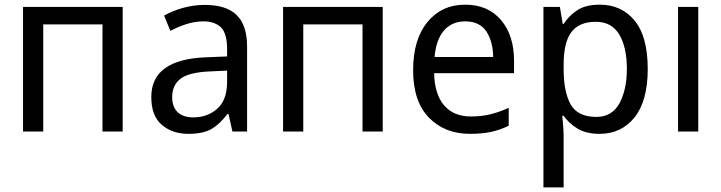

<svg xmlns="http://www.w3.org/2000/svg" viewBox="-20 -566 3103 826"><path d="M79.1 -536.1V0H166V-460.9H420.9V0H507.8V-536.1Z M859.9 -544.9C793.5 -544.9 731 -524.4 686 -499L712.9 -433.1C753.9 -454.6 802.7 -474.1 855 -474.1C887.7 -474.1 912.6 -465.3 930.7 -448.2C948.2 -430.7 957 -399.4 957 -355V-323.2L872.1 -319.8C708 -314.5 630.9 -255.9 630.9 -148.9C630.9 -94.2 646 -54.2 676.3 -28.8C706.5 -2.9 744.6 9.8 790 9.8C832.5 9.8 866.2 2.9 890.1 -11.2C914.1 -25.4 937 -46.9 959 -76.2H962.9L980 0H1043V-365.2C1043 -490.2 982.4 -544.9 859.9 -544.9ZM957 -213.9C957 -162.1 942.9 -123.5 915 -98.6C887.2 -73.7 852.5 -61 811 -61C757.8 -61 720.7 -87.9 720.7 -147.9C720.7 -182.1 732.4 -208.5 756.3 -227.1C780.3 -245.6 822.8 -256.3 883.8 -258.8L957 -262.2Z M1197.8 -536.1V0H1284.7V-460.9H1539.6V0H1626.5V-536.1Z M1981.4 -545.9C1914.1 -545.9 1859.9 -521 1818.8 -471.2C1777.8 -420.9 1757.3 -352.1 1757.3 -264.2C1757.3 -174.8 1779.8 -106.4 1825.2 -60.1C1870.1 -13.7 1928.7 9.8 2001.5 9.8C2037.1 9.8 2067.4 6.8 2092.3 1.5C2117.2 -3.9 2142.6 -12.7 2168.5 -24.9V-102.1C2141.6 -89.8 2116.2 -81.1 2091.3 -74.7C2066.4 -68.4 2037.6 -64.9 2005.4 -64.9C1907.2 -64.9 1850.1 -129.9 1847.7 -251H2191.4V-304.2C2191.4 -377.4 2172.9 -436 2135.3 -480C2097.7 -523.9 2046.4 -545.9 1981.4 -545.9ZM1981.4 -474.1C2022 -474.1 2052.2 -460 2071.8 -431.6C2090.8 -403.3 2101.1 -366.2 2101.6 -320.8H1849.6C1857.4 -417 1902.8 -474.1 1981.4 -474.1Z M2560.5 -545.9C2520 -545.9 2487.8 -538.1 2463.4 -522C2439 -505.9 2419.4 -486.3 2404.8 -462.9H2400.9L2388.7 -536.1H2317.9V240.2H2404.8V20C2404.8 -3.4 2401.4 -46.9 2398.9 -67.9H2404.8C2419.4 -46.9 2439 -28.3 2463.9 -13.2C2488.8 2 2520.5 9.8 2559.6 9.8C2621.6 9.8 2671.9 -13.7 2710 -61C2747.6 -108.4 2766.6 -177.7 2766.6 -269C2766.6 -361.8 2748 -431.2 2710.4 -477.1C2672.9 -522.9 2622.6 -545.9 2560.5 -545.9ZM2543.9 -472.2C2589.4 -472.2 2622.6 -453.6 2644.5 -417C2666 -380.4 2676.8 -331.1 2676.8 -270C2676.8 -210 2666 -160.6 2645 -121.6C2623.5 -82.5 2590.3 -63 2545.9 -63C2491.7 -63 2455.1 -81.1 2435.1 -116.7C2415 -152.3 2404.8 -203.1 2404.8 -269V-286.1C2404.8 -411.1 2443.8 -472.2 2543.9 -472.2Z M2983.9 -536.1H2897V0H2983.9Z"/></svg>

Font: Avrile Sans
Style: Regular
Weight: 400
Designer: Monotype Design Team, Google (font), Stefan Peev (BGR Cyrillic), Cristiano Sobral (main changes)
Foundry: The Avrile Sans Project Authors
Version: Version 3.110